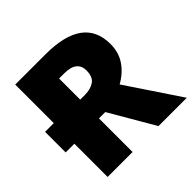

<svg xmlns="http://www.w3.org/2000/svg" viewBox="-180 -882 1049 1049"><g transform="rotate(-45 345.0 -357.0)"><path d="M311 -713.9Q602.1 -713.9 602.1 -502.9Q602.1 -438 569.8 -390.4Q537.6 -342.8 481 -311L689 0H470.2L318.8 -259.8H270V0H77.1V-256.8H9.8V-416H77.1V-713.9ZM308.1 -567.9H270V-404.8H306.2Q350.6 -404.8 378.9 -424.3Q407.2 -443.8 407.2 -494.1Q407.2 -528.8 383.8 -548.3Q360.4 -567.9 308.1 -567.9Z"/></g></svg>

Font: Open Sans ExtraBold
Style: Regular
Weight: 800
Designer: Monotype Design Team
Foundry: Monotype Imaging Inc.
Version: Version 3.003; ttfautohint (v1.8.4)